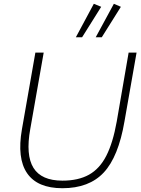

<svg xmlns="http://www.w3.org/2000/svg" viewBox="-20 -988 746 1015"><path d="M660 -710H702L638 -346Q606 -159 528.5 -76Q451 7 310 7Q178 7 123.5 -72Q69 -151 96 -305L167 -710H211L140 -306Q115 -168 157 -100.5Q199 -33 310 -33Q394 -33 450.5 -64.5Q507 -96 542 -164.5Q577 -233 597 -345ZM518 -791H486L582 -968L619 -952ZM414 -791H381L476 -968L515 -952Z"/></svg>

Font: Livvic ExtraLight
Style: Italic
Weight: 275
Italic angle: -10°
Designer: Jacques Le Bailly, Baron von Fonthausen
Version: Version 1.001; ttfautohint (v1.8.2)